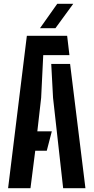

<svg xmlns="http://www.w3.org/2000/svg" viewBox="-20 -988 491 1008"><path d="M22.5 0 121 -800H332.5L344.5 -698.5H207L196 -474L176 -298.5H252L225.5 -196.5H165L140 0ZM311.5 0 258.5 -474.5 249 -652.5H348L428.5 0ZM190 -840 280.5 -968H364.5L271 -840Z"/></svg>

Font: Big Shoulders Stencil Text Thin
Style: Bold
Weight: 700
Version: Version 2.001